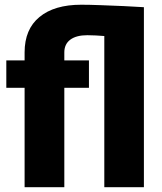

<svg xmlns="http://www.w3.org/2000/svg" viewBox="-20 -780 674 800"><path d="M248 0H82.5V-414.1H6.3V-528.3H82.5V-561.5Q82.5 -658.2 144.5 -709.2Q206.5 -760.3 318.4 -760.3Q350.6 -760.3 398.9 -758.5Q447.3 -756.8 496.3 -754.6Q545.4 -752.4 579.6 -750V0H414.6V-629.9Q397 -631.3 379.2 -632.3Q361.3 -633.3 343.8 -633.3Q297.9 -633.3 272.9 -614.7Q248 -596.2 248 -561.5V-528.3H350.6V-414.1H248Z"/></svg>

Font: Vazirmatn RD UI FD Black
Style: Regular
Weight: 900
Designer: Saber Rastikerdar
Foundry: Saber Rastikerdar
Version: Version 33.003